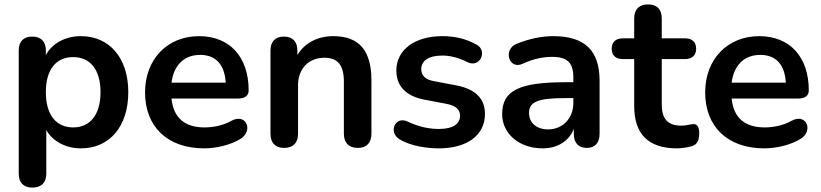

<svg xmlns="http://www.w3.org/2000/svg" viewBox="-20 -663 3723 871"><path d="M127 188C167 188 190 166 190 125V-73C219 -22 278 10 347 10C476 10 562 -88 562 -245C562 -402 475 -499 347 -499C276 -499 216 -466 188 -413V-434C188 -475 166 -497 126 -497C87 -497 65 -475 65 -434V125C65 166 87 188 127 188ZM312 -85C237 -85 188 -139 188 -245C188 -351 237 -404 312 -404C386 -404 436 -351 436 -245C436 -139 386 -85 312 -85Z M906 10C958 10 1024 -4 1071 -33C1131 -70 1097 -153 1028 -114C989 -92 942 -85 908 -85C818 -85 767 -128 758 -216H1060C1091 -216 1108 -229 1108 -253C1108 -405 1022 -499 883 -499C740 -499 638 -395 638 -244C638 -88 740 10 906 10ZM888 -414C959 -414 999 -370 1004 -288H758C768 -366 814 -414 888 -414Z M1269 8C1310 8 1332 -15 1332 -56V-275C1332 -351 1379 -401 1452 -401C1512 -401 1540 -368 1540 -292V-56C1540 -15 1563 8 1603 8C1643 8 1665 -15 1665 -56V-298C1665 -434 1609 -499 1492 -499C1422 -499 1362 -469 1329 -413V-434C1329 -475 1307 -497 1268 -497C1229 -497 1207 -475 1207 -434V-56C1207 -15 1229 8 1269 8Z M1971 10C2097 10 2180 -48 2180 -146C2180 -218 2134 -260 2048 -276L1948 -295C1909 -302 1891 -321 1891 -349C1891 -386 1922 -411 1987 -411C2021 -411 2059 -402 2101 -381C2157 -353 2193 -432 2143 -460C2095 -487 2045 -499 1986 -499C1863 -499 1778 -438 1778 -343C1778 -272 1822 -227 1905 -211L2005 -192C2046 -184 2067 -168 2067 -138C2067 -102 2036 -78 1972 -78C1927 -78 1881 -87 1828 -112C1773 -138 1739 -62 1794 -30C1844 -1 1913 10 1971 10Z M2441 10C2510 10 2561 -23 2583 -78V-56C2583 -15 2604 8 2642 8C2679 8 2700 -15 2700 -56V-296C2700 -435 2632 -499 2489 -499C2442 -499 2384 -489 2323 -464C2261 -439 2288 -344 2352 -374C2401 -397 2446 -405 2485 -405C2554 -405 2581 -378 2581 -311V-290H2546C2334 -290 2258 -252 2258 -145C2258 -57 2335 10 2441 10ZM2467 -76C2412 -76 2380 -107 2380 -151C2380 -202 2422 -218 2547 -218H2581V-196C2581 -126 2532 -76 2467 -76Z M3051 10C3072 10 3105 5 3122 -1C3145 -9 3152 -31 3152 -58C3152 -92 3140 -101 3124 -100C3110 -99 3093 -93 3071 -93C3008 -93 2982 -125 2982 -189V-395H3088C3120 -395 3138 -412 3138 -442C3138 -472 3120 -489 3088 -489H2982V-580C2982 -621 2960 -643 2920 -643C2880 -643 2857 -621 2857 -580V-489H2805C2773 -489 2755 -472 2755 -442C2755 -412 2773 -395 2805 -395H2857V-182C2857 -56 2920 10 3051 10Z M3447 10C3499 10 3565 -4 3612 -33C3672 -70 3638 -153 3569 -114C3530 -92 3483 -85 3449 -85C3359 -85 3308 -128 3299 -216H3601C3632 -216 3649 -229 3649 -253C3649 -405 3563 -499 3424 -499C3281 -499 3179 -395 3179 -244C3179 -88 3281 10 3447 10ZM3429 -414C3500 -414 3540 -370 3545 -288H3299C3309 -366 3355 -414 3429 -414Z"/></svg>

Font: Nunito
Style: Bold
Weight: 700
Designer: Vernon Adams
Foundry: Vernon Adams
Version: Version 3.602